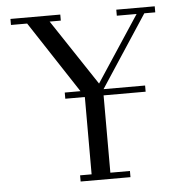

<svg xmlns="http://www.w3.org/2000/svg" viewBox="-51 -752 785 802"><g transform="rotate(-5 341.5 -351.0)"><path d="M22 -676.8V-702.1H231V-676.8H184.1L367.2 -400.9L548.8 -676.8H465.8V-702.1H627V-676.8H581.1L383.8 -376H558.1V-350.1H381.8V-25.9H463.9V0H254.9V-25.9H303.2V-350.1H221.2V-376H287.1L89.8 -676.8Z"/></g></svg>

Font: Dehuti
Style: Book
Weight: 400
Version: Version 1.2